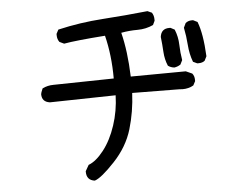

<svg xmlns="http://www.w3.org/2000/svg" viewBox="-53 -761 1106 886"><g transform="rotate(-5 500.0 -318.0)"><path d="M351 61Q313 56 313 17V14L329 -14Q364 -27 399.5 -72.5Q435 -118 457 -184.5Q479 -251 481 -323L176 -317Q139 -322 139 -358Q139 -363 148 -384Q172 -396 199.5 -396Q227 -396 479 -401Q479 -509 456 -601Q320 -591 265 -581L244 -591Q234 -604 234 -623V-629L244 -648Q347 -672 452.5 -679Q558 -686 661 -697L681 -688Q690 -674 690 -657V-650L681 -631Q647 -615 608 -615Q569 -615 532 -608Q554 -521 558 -403L813 -405L842 -392Q852 -380 852 -362V-356L842 -337Q820 -324 791 -324L777 -325L558 -327Q554 -241 530.5 -161.5Q507 -82 444.5 -15.5Q382 51 351 61ZM762 -427Q745 -429 733 -438Q720 -468 718 -504Q716 -540 712 -573Q717 -611 754 -611H760L779 -601Q793 -567 794 -530Q795 -493 801 -458L791 -438Q777 -429 762 -427ZM876 -437H869L850 -446Q836 -483 833 -525Q830 -567 822 -606L832 -627Q844 -637 861 -637H867L887 -627Q909 -571 914 -466L904 -446Q893 -437 876 -437Z"/></g></svg>

Font: Xiaolai Mono SC
Style: Regular
Weight: 400
Monospace: yes
Designer: LXGW / Nozomi Seto
Version: Version 3.113;September 30, 2024